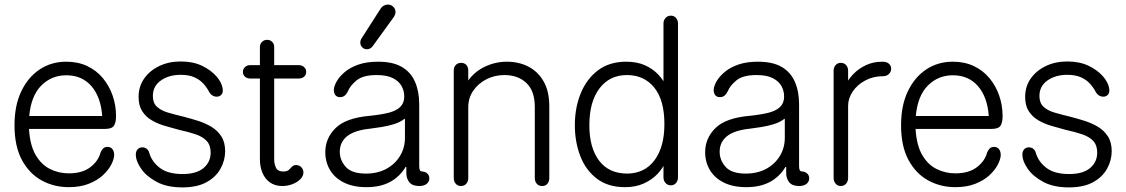

<svg xmlns="http://www.w3.org/2000/svg" viewBox="-20 -798 4891 834"><path d="M279 15Q214 15 160.5 -14.5Q107 -44 75 -103.5Q43 -163 43 -254Q43 -340 72.5 -401.5Q102 -463 152.5 -496.5Q203 -530 268 -530Q319 -530 359 -511Q399 -492 426.5 -459Q454 -426 469 -383.5Q484 -341 484 -294Q484 -266 475 -252Q466 -238 436 -238H106Q110 -168 134.5 -125.5Q159 -83 197 -64Q235 -45 279 -45Q337 -45 372 -71.5Q407 -98 417 -136Q421 -146 428 -153Q435 -160 447 -160Q461 -160 468.5 -150Q476 -140 476 -124Q475 -105 462.5 -81.5Q450 -58 426 -36Q402 -14 365 0.5Q328 15 279 15ZM107 -294H424Q418 -377 377 -424Q336 -471 268 -471Q204 -471 159.5 -426.5Q115 -382 107 -294Z M772 16Q705 16 660.5 -8Q616 -32 593.5 -64.5Q571 -97 570 -123Q569 -139 577 -148.5Q585 -158 598 -158Q610 -158 618 -151Q626 -144 628 -135Q639 -96 674 -69Q709 -42 773 -42Q833 -42 864 -68Q895 -94 895 -135Q895 -167 878 -185.5Q861 -204 830 -214.5Q799 -225 758 -234Q728 -242 697 -251Q666 -260 640 -275Q614 -290 598 -314.5Q582 -339 582 -377Q582 -422 606 -456.5Q630 -491 671.5 -511Q713 -531 765 -531Q819 -531 858 -512Q897 -493 920 -466.5Q943 -440 947 -414Q950 -396 942 -387Q934 -378 921 -378Q912 -378 904 -382.5Q896 -387 890 -396Q880 -416 864.5 -433.5Q849 -451 825 -462Q801 -473 765 -473Q714 -473 679 -448.5Q644 -424 644 -381Q644 -351 661.5 -334.5Q679 -318 709.5 -309Q740 -300 778 -291Q809 -283 840.5 -273Q872 -263 898.5 -247Q925 -231 941.5 -205.5Q958 -180 958 -141Q958 -102 938 -65.5Q918 -29 877 -6.5Q836 16 772 16Z M1206 10Q1174 10 1152 -6Q1130 -22 1119.5 -48.5Q1109 -75 1109 -105V-594Q1109 -607 1118 -616Q1127 -625 1140 -625Q1154 -625 1162.5 -616Q1171 -607 1171 -594V-106Q1171 -85 1179 -69Q1187 -53 1210 -53Q1227 -53 1234.5 -60Q1242 -67 1248.5 -74Q1255 -81 1266 -81Q1280 -81 1289 -71.5Q1298 -62 1298 -49Q1298 -33 1284.5 -19.5Q1271 -6 1250 2Q1229 10 1206 10ZM1066 -457Q1053 -457 1044 -465Q1035 -473 1035 -486Q1035 -498 1044 -506.5Q1053 -515 1066 -515H1279Q1292 -515 1301 -506.5Q1310 -498 1310 -486Q1310 -473 1301 -465Q1292 -457 1279 -457Z M1572 15Q1514 15 1474 -5Q1434 -25 1413.5 -59.5Q1393 -94 1393 -137Q1393 -198 1438 -242Q1483 -286 1587 -295Q1636 -300 1669 -308.5Q1702 -317 1719 -334Q1736 -351 1736 -379Q1736 -403 1724.5 -424Q1713 -445 1687 -458.5Q1661 -472 1616 -472Q1557 -472 1529 -449Q1501 -426 1491 -401Q1485 -389 1477 -382.5Q1469 -376 1457 -376Q1444 -376 1437 -384.5Q1430 -393 1430 -408Q1431 -424 1442.5 -444.5Q1454 -465 1477.5 -485Q1501 -505 1537 -517.5Q1573 -530 1622 -530Q1687 -530 1726 -507Q1765 -484 1783 -442Q1801 -400 1801 -345V-77Q1801 -64 1804 -58.5Q1807 -53 1816 -53Q1828 -52 1836.5 -44Q1845 -36 1845 -23Q1845 -9 1833.5 0.5Q1822 10 1801 10Q1771 10 1758 -6.5Q1745 -23 1745 -46V-73H1742Q1716 -30 1674 -7.5Q1632 15 1572 15ZM1569 -44Q1620 -44 1658 -64.5Q1696 -85 1717.5 -120.5Q1739 -156 1739 -199V-280Q1739 -282 1737.5 -282Q1736 -282 1732 -278Q1715 -266 1690.5 -258.5Q1666 -251 1639 -246.5Q1612 -242 1587 -239Q1520 -232 1488 -206.5Q1456 -181 1456 -139Q1456 -102 1482 -73Q1508 -44 1569 -44ZM1573 -584Q1562 -584 1553.5 -592.5Q1545 -601 1545 -613Q1545 -623 1551 -632L1633 -760Q1640 -771 1651.5 -775.5Q1663 -780 1674 -777Q1684 -774 1691 -765.5Q1698 -757 1698 -746Q1698 -740 1695.5 -733.5Q1693 -727 1687 -719L1600 -599Q1590 -584 1573 -584Z M1982 10Q1968 10 1959.5 0Q1951 -10 1951 -25V-491Q1951 -507 1960 -516Q1969 -525 1983 -525Q1997 -525 2005.5 -516Q2014 -507 2014 -491V-413L2002 -430Q2031 -480 2079.5 -505Q2128 -530 2182 -530Q2233 -530 2274.5 -509Q2316 -488 2341 -445Q2366 -402 2366 -336V-25Q2366 -10 2358 0Q2350 10 2335 10Q2320 10 2311.5 0Q2303 -10 2303 -25V-334Q2303 -403 2266.5 -437.5Q2230 -472 2171 -472Q2129 -472 2093.5 -454Q2058 -436 2036 -404.5Q2014 -373 2014 -332V-25Q2014 -10 2005.5 0Q1997 10 1982 10Z M2695 15Q2621 15 2572.5 -22Q2524 -59 2500.5 -120.5Q2477 -182 2477 -254Q2477 -330 2502.5 -392.5Q2528 -455 2577.5 -492.5Q2627 -530 2700 -530Q2747 -530 2781.5 -514.5Q2816 -499 2839.5 -474Q2863 -449 2874 -422L2862 -421V-696Q2862 -710 2871 -720Q2880 -730 2894 -730Q2908 -730 2916.5 -720Q2925 -710 2925 -696V-28Q2925 -13 2916.5 -3Q2908 7 2894 7Q2880 7 2871 -3Q2862 -13 2862 -28V-99H2872Q2861 -69 2836.5 -43Q2812 -17 2776.5 -1Q2741 15 2695 15ZM2705 -44Q2781 -45 2823.5 -102.5Q2866 -160 2866 -259Q2866 -363 2822 -417.5Q2778 -472 2703 -472Q2628 -472 2584 -414Q2540 -356 2540 -254Q2540 -156 2582.5 -100Q2625 -44 2705 -44Z M3222 15Q3164 15 3124 -5Q3084 -25 3063.5 -59.5Q3043 -94 3043 -137Q3043 -198 3088 -242Q3133 -286 3237 -295Q3286 -300 3319 -308.5Q3352 -317 3369 -334Q3386 -351 3386 -379Q3386 -403 3374.5 -424Q3363 -445 3337 -458.5Q3311 -472 3266 -472Q3207 -472 3179 -449Q3151 -426 3141 -401Q3135 -389 3127 -382.5Q3119 -376 3107 -376Q3094 -376 3087 -384.5Q3080 -393 3080 -408Q3081 -424 3092.5 -444.5Q3104 -465 3127.5 -485Q3151 -505 3187 -517.5Q3223 -530 3272 -530Q3337 -530 3376 -507Q3415 -484 3433 -442Q3451 -400 3451 -345V-77Q3451 -64 3454 -58.5Q3457 -53 3466 -53Q3478 -52 3486.5 -44Q3495 -36 3495 -23Q3495 -9 3483.5 0.5Q3472 10 3451 10Q3421 10 3408 -6.5Q3395 -23 3395 -46V-73H3392Q3366 -30 3324 -7.5Q3282 15 3222 15ZM3219 -44Q3270 -44 3308 -64.5Q3346 -85 3367.5 -120.5Q3389 -156 3389 -199V-280Q3389 -282 3387.5 -282Q3386 -282 3382 -278Q3365 -266 3340.5 -258.5Q3316 -251 3289 -246.5Q3262 -242 3237 -239Q3170 -232 3138 -206.5Q3106 -181 3106 -139Q3106 -102 3132 -73Q3158 -44 3219 -44Z M3632 10Q3618 10 3609.5 -0.5Q3601 -11 3601 -25V-491Q3601 -505 3609.5 -515Q3618 -525 3632 -525Q3647 -525 3655.5 -515Q3664 -505 3664 -491V-419L3657 -436Q3667 -456 3688.5 -478Q3710 -500 3741.5 -515Q3773 -530 3813 -530Q3831 -530 3841 -521.5Q3851 -513 3851 -499Q3851 -486 3841 -476.5Q3831 -467 3816 -467Q3773 -467 3738.5 -448.5Q3704 -430 3684 -400.5Q3664 -371 3664 -338V-25Q3664 -11 3655.5 -0.5Q3647 10 3632 10Z M4130 15Q4065 15 4011.5 -14.5Q3958 -44 3926 -103.5Q3894 -163 3894 -254Q3894 -340 3923.5 -401.5Q3953 -463 4003.5 -496.5Q4054 -530 4119 -530Q4170 -530 4210 -511Q4250 -492 4277.5 -459Q4305 -426 4320 -383.5Q4335 -341 4335 -294Q4335 -266 4326 -252Q4317 -238 4287 -238H3957Q3961 -168 3985.5 -125.5Q4010 -83 4048 -64Q4086 -45 4130 -45Q4188 -45 4223 -71.5Q4258 -98 4268 -136Q4272 -146 4279 -153Q4286 -160 4298 -160Q4312 -160 4319.5 -150Q4327 -140 4327 -124Q4326 -105 4313.5 -81.5Q4301 -58 4277 -36Q4253 -14 4216 0.5Q4179 15 4130 15ZM3958 -294H4275Q4269 -377 4228 -424Q4187 -471 4119 -471Q4055 -471 4010.5 -426.5Q3966 -382 3958 -294Z M4623 16Q4556 16 4511.5 -8Q4467 -32 4444.5 -64.5Q4422 -97 4421 -123Q4420 -139 4428 -148.5Q4436 -158 4449 -158Q4461 -158 4469 -151Q4477 -144 4479 -135Q4490 -96 4525 -69Q4560 -42 4624 -42Q4684 -42 4715 -68Q4746 -94 4746 -135Q4746 -167 4729 -185.5Q4712 -204 4681 -214.5Q4650 -225 4609 -234Q4579 -242 4548 -251Q4517 -260 4491 -275Q4465 -290 4449 -314.5Q4433 -339 4433 -377Q4433 -422 4457 -456.5Q4481 -491 4522.5 -511Q4564 -531 4616 -531Q4670 -531 4709 -512Q4748 -493 4771 -466.5Q4794 -440 4798 -414Q4801 -396 4793 -387Q4785 -378 4772 -378Q4763 -378 4755 -382.5Q4747 -387 4741 -396Q4731 -416 4715.5 -433.5Q4700 -451 4676 -462Q4652 -473 4616 -473Q4565 -473 4530 -448.5Q4495 -424 4495 -381Q4495 -351 4512.5 -334.5Q4530 -318 4560.5 -309Q4591 -300 4629 -291Q4660 -283 4691.5 -273Q4723 -263 4749.5 -247Q4776 -231 4792.5 -205.5Q4809 -180 4809 -141Q4809 -102 4789 -65.5Q4769 -29 4728 -6.5Q4687 16 4623 16Z"/></svg>

Font: National Park Light
Style: Regular
Weight: 300
Designer: Andrea Herstowski, Ben Hoepner
Version: Version 1.009